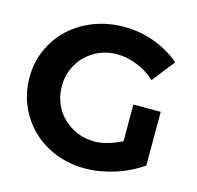

<svg xmlns="http://www.w3.org/2000/svg" viewBox="-104 -814 953 930"><g transform="rotate(15 372.5 -349.0)"><path d="M684 -353V-84Q656 -64 622 -47Q588 -30 550.5 -18Q513 -6 474.5 0.5Q436 7 400 7Q320 7 252 -20Q184 -47 134 -95Q84 -143 55.5 -208.5Q27 -274 27 -350Q27 -426 56 -491Q85 -556 136 -603.5Q187 -651 257 -678Q327 -705 409 -705Q448 -705 487 -698Q526 -691 562 -677.5Q598 -664 630.5 -645Q663 -626 690 -603L601 -490Q562 -526 511 -547Q460 -568 409 -568Q362 -568 322 -551Q282 -534 252.5 -505Q223 -476 206 -436Q189 -396 189 -350Q189 -303 206 -263Q223 -223 253 -194Q283 -165 323 -148Q363 -131 410 -131Q442 -131 477.5 -141.5Q513 -152 547 -169V-353Z"/></g></svg>

Font: Montserrat Semi Bold
Style: Regular
Weight: 600
Designer: Julieta Ulanovsky
Foundry: Julieta Ulanovsky
Version: Version 3.001 September 28, 2015